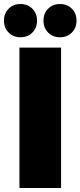

<svg xmlns="http://www.w3.org/2000/svg" viewBox="-38 -939 402 959"><path d="M64 -918.9Q100.6 -918.9 123.8 -895.5Q147 -872.1 147 -835.9Q147 -799.8 123.8 -776.4Q100.6 -752.9 64 -752.9Q28.3 -752.9 5.1 -776.4Q-18.1 -799.8 -18.1 -835.9Q-18.1 -872.1 5.1 -895.5Q28.3 -918.9 64 -918.9ZM261.2 -918.9Q297.9 -918.9 321 -895.5Q344.2 -872.1 344.2 -835.9Q344.2 -799.8 321 -776.4Q297.9 -752.9 261.2 -752.9Q225.6 -752.9 202.4 -776.4Q179.2 -799.8 179.2 -835.9Q179.2 -872.1 202.4 -895.5Q225.6 -918.9 261.2 -918.9ZM59.1 -701.2H267.1V0H59.1Z"/></svg>

Font: Montserrat arm ExtraBold
Style: Regular
Weight: 800
Designer: Julieta Ulanovsky
Foundry: Julieta Ulanovsky
Version: Version 6.000;PS 006.000;hotconv 1.0.88;makeotf.lib2.5.64775